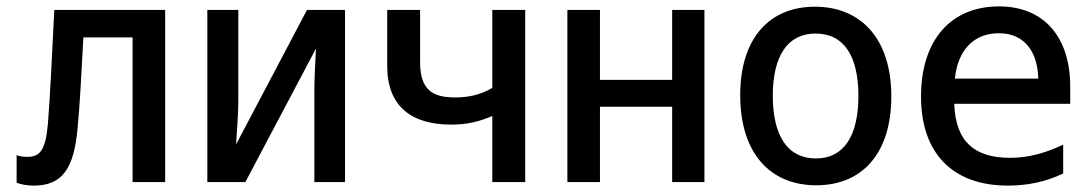

<svg xmlns="http://www.w3.org/2000/svg" viewBox="-20 -570 3418 601"><path d="M86 11C176 11 212 -44 223 -170C231 -255 234 -330 241 -453H395V0H497V-539H150C141 -357 137 -275 130 -183C123 -100 105 -79 66 -79C54 -79 45 -80 32 -84V2C48 8 66 11 86 11Z M629 0H748L969 -418C967 -382 964 -321 964 -279V0H1060V-539H941L719 -118C721 -152 726 -214 726 -252V-539H629Z M1521 0H1624V-539H1521V-295C1485 -273 1445 -265 1405 -265C1333 -265 1295 -289 1295 -376V-539H1192V-364C1192 -237 1268 -180 1392 -180C1439 -180 1478 -188 1521 -207Z M1756 0H1858V-236H2084V0H2185V-539H2084V-320H1858V-539H1756Z M2535 10C2679 10 2770 -90 2770 -268C2770 -452 2672 -549 2531 -549C2388 -549 2297 -450 2297 -272C2297 -90 2391 10 2535 10ZM2534 -74C2444 -74 2399 -147 2399 -270C2399 -393 2444 -465 2533 -465C2622 -465 2667 -394 2667 -270C2667 -147 2623 -74 2534 -74Z M3135 11C3197 11 3254 -1 3308 -27V-117C3254 -92 3202 -76 3142 -76C3032 -76 2971 -125 2967 -245H3330V-299C3330 -454 3248 -550 3107 -550C2955 -550 2863 -443 2863 -268C2863 -89 2963 11 3135 11ZM2969 -324C2978 -413 3028 -466 3107 -466C3184 -466 3228 -411 3230 -324Z"/></svg>

Font: Noto Sans Mono SemiCondensed Medium
Style: Regular
Weight: 500
Width: 4
Designer: Monotype Design Team
Foundry: Monotype Imaging Inc.
Version: Version 2.014